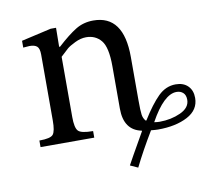

<svg xmlns="http://www.w3.org/2000/svg" viewBox="-73 -567 885 806"><g transform="rotate(-10 369.5 -164.5)"><path d="M217 -101Q217 -56 229.5 -42Q242 -28 293 -28V0H64V-28Q112 -28 123 -42Q134 -56 134 -101V-382Q134 -408 124 -417Q114 -426 92 -426Q65 -424 65 -424V-453L192 -482H215L214 -401H218Q265 -444 298.5 -464.5Q332 -485 374 -485Q503 -485 503 -307V-123Q503 -77 505.5 -60.5Q508 -44 518 -33H521Q560 -96 593 -128.5Q626 -161 668 -161Q701 -161 720 -142Q739 -123 739 -91Q739 -40 689 -13.5Q639 13 563 13Q553 13 533 11Q486 89 453 156L420 141Q427 127 495 8V6Q420 -9 420 -101V-282Q420 -363 396 -392Q372 -421 332 -421Q309 -421 284.5 -409Q260 -397 250 -388.5Q240 -380 217 -358ZM552 -20Q566 -18 575 -18Q624 -18 664.5 -36.5Q705 -55 705 -89Q705 -109 694 -119Q683 -129 666 -129Q612 -129 552 -20Z"/></g></svg>

Font: myMathFont
Style: Regular
Weight: 400
Designer: Ross Mills, John Hudson & Paul Hanslow, Tiro Typeworks Ltd; with prior portions MicroPress Inc., and Coen Hoffman. Math 
Foundry: Tiro Typeworks Ltd
Version: Version 2.13 b171